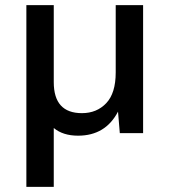

<svg xmlns="http://www.w3.org/2000/svg" viewBox="-20 -520 662 750"><path d="M432 -500H539V0H448L441 -84Q392 10 285 10Q226 10 190 -20V210H83V-500H190V-199Q190 -78 300 -78Q358 -78 395 -117Q432 -156 432 -237Z"/></svg>

Font: Elaine Sans Medium
Style: Regular
Weight: 500
Designer: Wei Huang
Foundry: Wei Huang
Version: Version 2.001;PS 002.001;hotconv 1.0.88;makeotf.lib2.5.64775